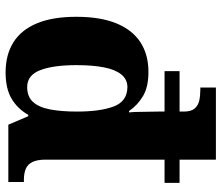

<svg xmlns="http://www.w3.org/2000/svg" viewBox="-74 -726 810 703"><g transform="rotate(90 331.5 -375.0)"><path d="M246 10Q181 10 135.5 -18.5Q90 -47 66 -104.5Q42 -162 42 -249Q42 -337 66 -395.5Q90 -454 135 -483.5Q180 -513 244 -513Q299 -513 332.5 -493Q366 -473 387 -442H392Q391 -450 390.5 -462.5Q390 -475 390 -489.5Q390 -504 389.5 -519Q389 -534 389 -548V-572H241V-627H389V-643Q389 -669 378 -682Q367 -695 349 -699Q331 -703 309 -703H301V-760H565V-627H650V-572H565V-137Q565 -106 573.5 -88.5Q582 -71 598.5 -64Q615 -57 639 -57H647V0H437L406 -73H401Q379 -34 342 -12Q305 10 246 10ZM299 -69Q334 -69 353.5 -90Q373 -111 381 -152Q389 -193 389 -251Q389 -336 370.5 -385.5Q352 -435 300 -436Q271 -436 253 -413.5Q235 -391 227 -349.5Q219 -308 219 -250Q219 -164 237.5 -116.5Q256 -69 299 -69Z"/></g></svg>

Font: Noto Serif Ethiopic ExtraBold
Style: Regular
Weight: 800
Version: Version 2.102